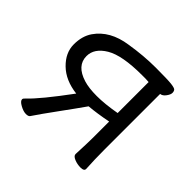

<svg xmlns="http://www.w3.org/2000/svg" viewBox="-130 -617 767 767"><g transform="rotate(45 253.0 -234.0)"><path d="M125 8Q121 15 106.5 15Q92 15 73 4.5Q54 -6 54 -16Q54 -21 62 -28Q104 -67 191 -185Q124 -193 84.5 -231.5Q45 -270 45 -317Q45 -364 67 -396Q110 -458 201 -471Q275 -483 342.5 -483Q410 -483 431 -480.5Q452 -478 456.5 -473Q461 -468 461 -458.5Q461 -449 451 -435.5Q441 -422 429 -421V-106Q429 -51 432 0Q432 12 412.5 12Q393 12 376.5 5Q360 -2 360 -12V-13Q363 -79 363 -106V-199Q308 -188 262 -184Q234 -144 190.5 -84.5Q147 -25 125 8ZM182 -245Q211 -236 256 -236Q301 -236 363 -247V-422Q353 -423 344 -423H325Q213 -423 163.5 -393.5Q114 -364 114 -320Q114 -266 182 -245Z"/></g></svg>

Font: LXGW WenKai TC
Style: Regular
Weight: 400
Designer: LXGW / Fontworks Inc.
Foundry: LXGW / Fontworks Inc.
Version: Version 1.330